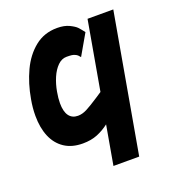

<svg xmlns="http://www.w3.org/2000/svg" viewBox="-133 -665 866 946"><g transform="rotate(-20 300.0 -192.0)"><path d="M23.5 -188.5Q23.5 -230 31.5 -273.5Q45 -351 75 -415.2Q105 -479.5 154.2 -519.2Q203.5 -559 271.5 -559Q309 -559 334.8 -546.5Q360.5 -534 371 -522.8Q381.5 -511.5 396.5 -492L334 -383.5Q325 -396 314.8 -401.5Q304.5 -407 294.5 -408.2Q284.5 -409.5 267 -409.5Q241.5 -409.5 220.5 -388.8Q199.5 -368 185.2 -334.8Q171 -301.5 164.5 -264.5Q158.5 -231.5 158.5 -205.5Q158.5 -161.5 174.8 -139.2Q191 -117 221.5 -117Q244 -117 268 -129.2Q292 -141.5 334 -169L365 -189.5L428.5 -550H563.5L435.5 175H300.5L336.5 -30Q307.5 -7.5 274.2 6Q241 19.5 197.5 19.5Q140.5 19.5 101.5 -6.5Q62.5 -32.5 43 -79.2Q23.5 -126 23.5 -188.5Z"/></g></svg>

Font: JuliaMono Black
Style: Italic
Weight: 900
Italic angle: -9°
Monospace: yes
Designer: cormullion
Foundry: corm
Version: Version 0.057; ttfautohint (v1.8.4)